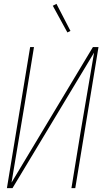

<svg xmlns="http://www.w3.org/2000/svg" viewBox="-20 -980 540 1000"><path d="M16 0 137 -735H157L109 -441Q92 -338 74.5 -235Q57 -132 40 -29L464 -735H493L372 0H352L400 -294Q417 -397 435 -500Q453 -603 470 -706L45 0ZM331 -811 255 -950 274 -960 347 -819Z"/></svg>

Font: Iosevka Thin Oblique
Style: Regular
Weight: 100
Italic angle: -9°
Monospace: yes
Designer: Belleve Invis
Foundry: Belleve Invis
Version: Version 32.5.0; ttfautohint (v1.8.4)